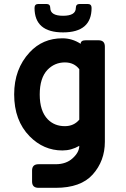

<svg xmlns="http://www.w3.org/2000/svg" viewBox="-20 -737 626 953"><path d="M170.9 -717.3H210Q229.5 -717.3 229.5 -697.8Q229.5 -658.7 293 -658.7Q356.4 -658.7 356.4 -697.8Q356.4 -717.3 376 -717.3H415Q434.6 -717.3 434.6 -697.8Q434.6 -576.2 293 -576.2Q151.4 -576.2 151.4 -697.8Q151.4 -717.3 170.9 -717.3ZM171.4 195.3Q139.2 195.3 139.2 164.1V109.4Q139.2 78.1 171.4 78.1H256.3Q308.6 78.1 340.8 48.3Q373.5 18.6 373.5 -13.2Q334.5 9.8 289.6 9.8Q196.3 9.8 127 -60.5Q50.3 -138.7 50.3 -268.6Q50.3 -394.5 127 -477.1Q191.4 -546.9 289.6 -546.9Q338.4 -546.9 380.4 -519.5Q380.4 -537.1 405.3 -537.1H468.8Q500.5 -537.1 500.5 -505.9V-33.2Q500.5 61.5 440.4 128.9Q381.3 195.3 256.3 195.3ZM373.5 -143.1V-393.6Q347.7 -427.2 302.2 -427.2Q251.5 -427.2 215.8 -390.6Q177.2 -350.1 177.2 -267.8Q177.2 -185.5 217.3 -144.5Q250.5 -110.8 301.8 -110.8Q346.7 -110.8 373.5 -143.1Z"/></svg>

Font: Simply Mono
Style: Bold
Weight: 700
Designer: Wojciech Kalinowski "wmk69" (wmk69@o2.pl)
Foundry: Wojciech Kalinowski "wmk69" (wmk69@o2.pl)
Version: Version 1.0.0